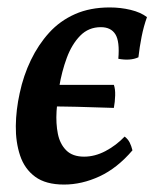

<svg xmlns="http://www.w3.org/2000/svg" viewBox="-20 -487 421 516"><path d="M286 -197Q230 -199 186.5 -200Q143 -201 104 -201L116 -259H286Q290 -248 289.5 -230.5Q289 -213 286 -197ZM152 9Q103 9 74.5 -12Q46 -33 34 -69Q22 -105 22.5 -148.5Q23 -192 33 -237Q43 -284 63 -325.5Q83 -367 112 -399Q141 -431 181.5 -449Q222 -467 275 -467Q304 -467 331 -460.5Q358 -454 375 -441Q366 -416 360.5 -388Q355 -360 352 -333Q330 -323 298 -329Q302 -376 290 -395Q278 -414 251 -414Q218 -414 195.5 -391Q173 -368 159.5 -331.5Q146 -295 139 -253Q134 -221 132 -188Q130 -155 135.5 -127.5Q141 -100 158 -83Q175 -66 206 -66Q235 -66 263.5 -81Q292 -96 315 -120Q324 -113 328.5 -104Q333 -95 336 -83Q295 -35 247.5 -13Q200 9 152 9Z"/></svg>

Font: Vollkorn Medium
Style: Italic
Weight: 500
Italic angle: -11°
Designer: Friedrich Althausen
Foundry: Friedrich Althausen
Version: Version 5.000